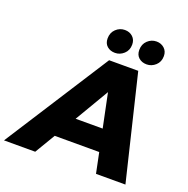

<svg xmlns="http://www.w3.org/2000/svg" viewBox="-204 -1060 1184 1208"><g transform="rotate(20 387.5 -456.5)"><path d="M-49 0 400 -700H595L764 0H567L539 -136H241L160 0ZM328 -282H509L462 -509ZM630 -756Q598 -756 577 -774.5Q556 -793 556 -826Q556 -865 581.5 -889Q607 -913 641 -913Q672 -913 693.5 -893.5Q715 -874 715 -842Q715 -803 689 -779.5Q663 -756 630 -756ZM418 -756Q386 -756 365 -774.5Q344 -793 344 -826Q344 -865 369.5 -889Q395 -913 429 -913Q461 -913 482 -893.5Q503 -874 503 -842Q503 -803 477 -779.5Q451 -756 418 -756Z"/></g></svg>

Font: Montserrat ExtraBold
Style: Italic
Weight: 800
Italic angle: -11.3°
Designer: Julieta Ulanovsky
Foundry: Julieta Ulanovsky
Version: Version 9.000; ttfautohint (v1.8.4.7-5d5b)